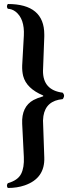

<svg xmlns="http://www.w3.org/2000/svg" viewBox="-20 -728 347 959"><path d="M99.1 56.2 90.8 -109.9Q86.9 -195.3 147.5 -228.5Q167 -238.8 195.8 -247.1V-251Q111.8 -286.1 95.7 -348.6Q89.8 -372.6 90.8 -400.9L99.1 -549.8Q103.5 -634.8 57.1 -670.4Q39.1 -683.6 19 -684.1Q10.3 -695.8 19 -708Q201.2 -708 201.2 -555.7Q201.2 -549.8 201.2 -544.9L194.8 -375Q193.8 -277.8 293 -265.1Q305.7 -252.4 295.9 -236.8Q293.9 -234.4 293 -232.9Q209 -225.1 196.8 -148.4Q195.3 -137.2 194.8 -126L201.2 58.1Q205.1 162.6 103.5 197.8Q65.4 210.9 19 210.9Q10.3 199.2 19 187Q68.8 172.9 85.4 140.6Q101.6 108.9 99.1 56.2Z"/></svg>

Font: Linux Libertine O
Style: Bold
Weight: 700
Designer: Philipp H. Poll
Foundry: Philipp H. Poll
Version: Version 5.0.0